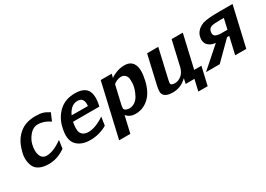

<svg xmlns="http://www.w3.org/2000/svg" viewBox="-7 -1153 2740 1979"><g transform="rotate(-30 1363.5 -163.0)"><path d="M88 -237Q91 -250 99 -274Q123 -349 168.5 -398Q214 -447 267.5 -467Q321 -487 385 -487Q440 -487 472 -478Q504 -469 547 -442L509 -352Q441 -401 365 -401Q311 -401 270 -353Q229 -305 216 -252Q198 -179 215 -130Q233 -75 288 -75Q369 -75 477 -153L463 -56Q369 11 265 11Q201 11 158.5 -9Q116 -29 99 -63.5Q82 -98 78 -143Q74 -188 88 -237Z M571 -240Q576 -262 578 -270Q607 -366 677.5 -426.5Q748 -487 860 -487Q1016 -487 1022 -354Q1025 -308 1009 -242H696Q696 -240 693.5 -227Q691 -214 690 -207Q687 -176 688.5 -146Q690 -116 714 -93.5Q738 -71 783 -71Q868 -71 975 -144L959 -43Q864 11 759 11Q652 11 596.5 -49.5Q541 -110 571 -240ZM717 -307 910 -306Q921 -406 842 -406Q796 -406 764.5 -376Q733 -346 717 -307Z M1012 161 1158 -472H1289L1278 -428Q1358 -482 1444 -482Q1522 -482 1551 -421Q1580 -360 1552 -238Q1524 -115 1456 -52.5Q1388 10 1297 10Q1229 10 1191 -37L1145 161ZM1265 -361Q1262 -346 1254 -316V-315V-314L1214 -142Q1209 -117 1210 -98Q1226 -71 1269 -71Q1306 -71 1336 -92Q1366 -113 1383.5 -146Q1401 -179 1411.5 -211Q1422 -243 1425 -273Q1426 -298 1425 -326Q1424 -354 1405.5 -375.5Q1387 -397 1354 -397Q1328 -397 1302 -385Q1276 -373 1265 -361Z M2001 0 1896 1 1910 -61Q1838 11 1742 11Q1630 11 1623 -59Q1621 -82 1632 -133L1710 -472H1843L1763 -124Q1763 -122 1762 -120V-118Q1757 -96 1758 -86Q1759 -61 1807 -61Q1847 -61 1883.5 -90.5Q1920 -120 1934 -177L2002 -472H2135L2045 -81H2131L2081 134H1970Z M2139 0 2377 -210Q2333 -215 2303.5 -235.5Q2274 -256 2267 -288Q2261 -309 2266 -337Q2280 -421 2379 -457V-456Q2430 -472 2564 -472H2727L2618 0H2486L2533 -204H2507L2302 0ZM2391 -340Q2389 -328 2389 -325Q2386 -292 2411 -280Q2436 -268 2474 -268H2549L2577 -392H2526Q2452 -392 2429 -383Q2398 -372 2391 -340Z"/></g></svg>

Font: Coval
Style: ExtraBold Italic
Weight: 800
Foundry: Context Ltd
Version: Version 001.000